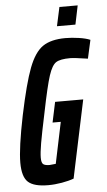

<svg xmlns="http://www.w3.org/2000/svg" viewBox="-58 -887 520 932"><g transform="rotate(-5 202.0 -420.5)"><path d="M13 -112Q13 -184 45 -341Q77 -494 105 -567.5Q133 -641 173 -668.5Q213 -696 284 -696Q314 -696 348.5 -691Q383 -686 404 -677L384 -587Q318 -597 298 -597Q250 -597 229.5 -584Q209 -571 193 -522Q177 -473 151 -344Q130 -245 122 -198.5Q114 -152 114 -128Q114 -103 123 -96Q132 -89 154 -89Q160 -89 184 -92L226 -293H186L207 -392H344L264 -13Q240 -4 205.5 2Q171 8 139 8Q70 8 41.5 -17.5Q13 -43 13 -112ZM248 -757 268 -849H357L338 -757Z"/></g></svg>

Font: Saira Ultra Condensed
Style: Bold Italic
Weight: 700
Width: 1
Italic angle: -12°
Designer: Hector Gatti with collaboration of the Omnibus-Type team
Foundry: Omnibus-Type
Version: Version 1.001; ttfautohint (v1.8)